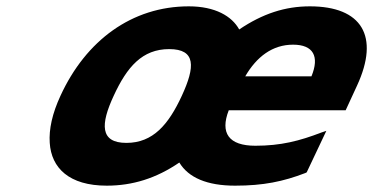

<svg xmlns="http://www.w3.org/2000/svg" viewBox="-20 -576 1178 606"><path d="M948 -32 1010 -163 995 -158C925 -131 866 -116 786 -116C702 -116 674 -156 702 -228H1071L1107 -306C1179 -462 1122 -556 958 -556C880 -556 809 -533 735 -483C712 -525 659 -556 576 -556C396 -556 251 -448 171 -274C145 -218 134 -168 137 -125C142 -46 198 10 317 10C398 10 473 -13 546 -63C575 -15 634 10 722 10C811 10 874 -3 944 -30ZM554 -274C512 -183 463 -125 379 -125C295 -125 297 -184 339 -274C381 -365 429 -421 514 -421C599 -421 596 -365 554 -274ZM754 -335C790 -397 840 -435 905 -435C969 -435 989 -398 963 -335Z"/></svg>

Font: Passageway
Style: BdSuIt
Weight: 700
Foundry: Ascender Corporation
Version: Version 1.11